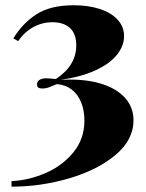

<svg xmlns="http://www.w3.org/2000/svg" viewBox="-20 -553 552 724"><path d="M447.8 -417Q447.8 -379.4 420.4 -345.7Q393.1 -312 339.1 -287.4Q285.2 -262.7 208.5 -252Q220.7 -252.9 244.6 -252.9Q316.4 -252.9 370.4 -234.4Q424.3 -215.8 453.9 -181.2Q483.4 -146.5 483.4 -99.1Q483.4 -25.4 415.3 31.5Q347.2 88.4 240.5 119.6Q133.8 150.9 23.4 150.9V129.9Q86.4 127.4 150.1 100.3Q213.9 73.2 256.1 22.2Q298.3 -28.8 298.3 -98.1Q298.3 -136.7 285.9 -167.2Q273.4 -197.8 250 -215.6Q226.6 -233.4 194.3 -235.8Q173.8 -227.1 162.8 -223.1Q151.9 -219.2 139.6 -219.2Q129.4 -219.2 124.5 -222.7Q119.6 -226.1 119.6 -234.9Q119.6 -246.6 129.6 -252.2Q139.6 -257.8 155.3 -257.8Q154.8 -257.8 176.8 -256.3L190.4 -254.9Q267.6 -305.7 267.6 -381.8Q267.6 -425.3 243.9 -447.3Q220.2 -469.2 177.7 -469.2Q139.2 -469.2 105.5 -450.7Q71.8 -432.1 48.3 -397.9L30.3 -408.2Q64.9 -465.3 117.7 -499.3Q170.4 -533.2 258.3 -533.2Q313 -533.2 356 -519.3Q398.9 -505.4 423.3 -479Q447.8 -452.6 447.8 -417Z"/></svg>

Font: TypoPRO Playfair Display
Style: Regular
Weight: 900
Designer: Claus Eggers Sørensen
Foundry: Claus Eggers Sørensen
Version: Version 1.004;PS 001.004;hotconv 1.0.70;makeotf.lib2.5.58329